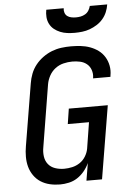

<svg xmlns="http://www.w3.org/2000/svg" viewBox="-62 -1001 725 1055"><g transform="rotate(-5 300.0 -473.5)"><path d="M226 8Q197 8 169.5 1.5Q142 -5 119.5 -19.5Q97 -34 81.5 -56.5Q66 -79 59 -105Q52 -131 52 -160Q52 -189 57 -217L114 -560Q118 -586 128 -612Q138 -638 155.5 -660Q173 -682 196.5 -699Q220 -716 245.5 -726Q271 -736 298 -739.5Q325 -743 351 -743Q378 -743 405 -740Q432 -737 456.5 -728Q481 -719 501.5 -704Q522 -689 535.5 -667Q549 -645 554 -618.5Q559 -592 554 -565Q554 -563 553.5 -561Q553 -559 553 -557H457Q457 -558 457.5 -559Q458 -560 458 -562Q461 -583 454 -603.5Q447 -624 431 -637Q415 -650 394 -654.5Q373 -659 351 -659Q327 -659 302.5 -653Q278 -647 257.5 -631.5Q237 -616 224.5 -593Q212 -570 208 -546L152 -204Q147 -178 150.5 -153Q154 -128 168.5 -110Q183 -92 206.5 -84Q230 -76 256 -76Q278 -76 300.5 -81Q323 -86 342.5 -99Q362 -112 374.5 -132.5Q387 -153 391 -175L414 -319H297L310 -403H525L458 0H372L388 -96Q377 -72 360 -51.5Q343 -31 321.5 -17Q300 -3 275 2.5Q250 8 226 8ZM379 -815Q358 -815 338 -817.5Q318 -820 299.5 -827.5Q281 -835 266 -847Q251 -859 242 -876.5Q233 -894 231.5 -914.5Q230 -935 234 -955H330Q328 -942 332 -930Q336 -918 345.5 -911Q355 -904 367.5 -901.5Q380 -899 393 -899Q406 -899 419 -901.5Q432 -904 444 -911Q456 -918 463.5 -930Q471 -942 474 -955H570Q567 -934 558.5 -913.5Q550 -893 535.5 -876Q521 -859 502 -847Q483 -835 462.5 -827.5Q442 -820 420.5 -817.5Q399 -815 379 -815Z"/></g></svg>

Font: Iosevka Curly MdExObl
Style: Regular
Weight: 500
Width: 7
Italic angle: -9°
Monospace: yes
Designer: Belleve Invis
Foundry: Belleve Invis
Version: Version 11.1.0; ttfautohint (v1.8.3)